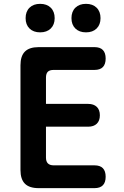

<svg xmlns="http://www.w3.org/2000/svg" viewBox="-20 -974 640 994"><path d="M218 -436.1H436.6Q465 -436.1 481 -420.8Q497 -405.5 497 -377.1Q497 -348.7 481 -333.4Q465 -318.1 436.6 -318.1H218V-158Q218 -138 228 -128Q238 -118 258 -118H469.2Q498.3 -118 512.7 -103.1Q527 -88.1 527 -59Q527 -29.9 512.7 -15Q498.3 0 469.2 0H180Q132 0 109 -23Q86 -46 86 -94V-636Q86 -684 109 -707Q132 -730 180 -730H469.2Q498.3 -730 512.7 -715Q527 -700.1 527 -671Q527 -641.9 512.7 -626.9Q498.3 -612 469.2 -612H258Q236.6 -612 227.3 -602.3Q218 -592.7 218 -572ZM425.2 -806.5Q390.6 -806.5 370.3 -826.3Q350 -846.2 350 -880Q350 -914.2 370.3 -934.2Q390.6 -954.1 425.2 -954.1Q459.8 -954.1 480.1 -934.2Q500.4 -914.2 500.4 -880Q500.4 -846.2 480.1 -826.3Q459.8 -806.5 425.2 -806.5ZM187.8 -806.5Q153.2 -806.5 132.9 -826.3Q112.6 -846.2 112.6 -880Q112.6 -914.2 132.9 -934.2Q153.2 -954.1 187.8 -954.1Q222.4 -954.1 242.7 -934.2Q263 -914.2 263 -880Q263 -846.2 242.7 -826.3Q222.4 -806.5 187.8 -806.5Z"/></svg>

Font: Maple Mono
Style: Regular
Weight: 400
Monospace: yes
Designer: subframe7536
Version: Version 7.300